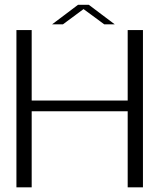

<svg xmlns="http://www.w3.org/2000/svg" viewBox="-20 -804 719 824"><path d="M50.5 0H116V-326.5H528V0H593.5V-675H528V-372.5H116V-675H50.5ZM203.5 -699.5H250L338.5 -765L427.5 -699.5H472.5L361 -783.5H315Z"/></svg>

Font: Anybody SemiExpanded Light
Style: Regular
Weight: 300
Width: 6
Version: Version 1.113;gftools[0.9.25]